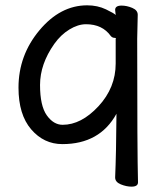

<svg xmlns="http://www.w3.org/2000/svg" viewBox="-20 -512 616 714"><path d="M212.9 -47.9Q282.2 -47.9 346.2 -116.9Q410.2 -186 410.2 -275.9V-367.2L411.1 -369.1Q411.1 -371.1 407.2 -371.1Q397.9 -371.1 392.1 -377.9Q360.8 -421.9 299.8 -421.9Q270 -421.9 238 -402.3Q206.1 -382.8 182.1 -349.1Q128.9 -273.9 128.9 -196Q128.9 -118.2 154.1 -83Q179.2 -47.9 212.9 -47.9ZM469.2 182.1Q450.2 182.1 429.2 173.6Q408.2 165 408.2 147.9Q412.1 59.1 413.1 -88.9Q351.1 23.9 211.9 23.9Q143.1 23.9 95.9 -31Q48.8 -85.9 48.8 -186Q48.8 -306.2 126.5 -399.2Q204.1 -492.2 304.2 -492.2Q342.8 -492.2 374.3 -477.1Q405.8 -461.9 410.2 -456.1L408.2 -475.1Q408.2 -491.2 432.1 -491.2Q451.2 -491.2 471.7 -482.7Q492.2 -474.1 492.2 -457L490.2 -368.2Q490.2 60.1 493.2 166Q493.2 182.1 469.2 182.1Z"/></svg>

Font: LXGW WenKai Screen
Style: Regular
Weight: 400
Designer: LXGW / Fontworks Inc.
Foundry: LXGW / Fontworks Inc.
Version: Version 1.510;January 18,2025